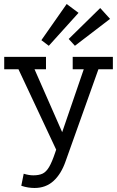

<svg xmlns="http://www.w3.org/2000/svg" viewBox="-20 -712 583 956"><path d="M152 224Q137 224 120.5 221.5Q104 219 86 213L98 153Q111 157 123 159Q135 161 146 161Q174 161 192 152.5Q210 144 224.5 119.5Q239 95 255 47L397 -367H342V-429H542V-367H470L307 90Q285 154 246.5 189Q208 224 152 224ZM277 70 72 -367H1V-429H209V-367H152L308 -12ZM312 -692 371 -648 223 -484 186 -512ZM479 -672 528 -618 353 -484 322 -518Z"/></svg>

Font: Podkova
Style: Regular
Weight: 400
Designer: Ilya Yudin
Foundry: Cyreal (www.cyreal.org)
Version: Version 2.103